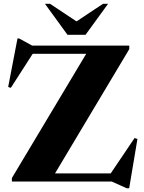

<svg xmlns="http://www.w3.org/2000/svg" viewBox="-20 -955 756 1010"><path d="M660 -715V-696.5L269.5 -43H562.5L688 -229L703 -224L659.5 35.5H647L568 0H42.5V-18.5L433.5 -672H152L37 -493L23 -497.5L72 -752.5H81L149.5 -715ZM548.5 -935 430 -772H335L216.5 -935H243L382.5 -842.5L522 -935Z"/></svg>

Font: Newsreader Display
Style: Bold
Weight: 700
Designer: Hugues Gentile
Foundry: Production Type
Version: Version 1.001